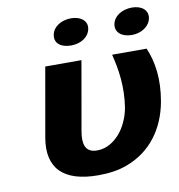

<svg xmlns="http://www.w3.org/2000/svg" viewBox="-82 -802 830 888"><g transform="rotate(-10 333.0 -358.5)"><path d="M309 10C361 10 407 3 446 -12C558 -54 630 -148 653 -276C671 -378 659 -461 630 -528H468C487 -453 499 -371 484 -276C476 -231 456 -188 430 -158C406 -131 371 -104 323 -104C264 -104 258 -151 267 -203L324 -528H154L97 -204C73 -65 144 10 309 10ZM289 -603C335 -603 373 -627 380 -665C387 -702 355 -727 310 -727C264 -727 225 -703 218 -665C211 -626 242 -603 289 -603ZM574 -602C619 -602 658 -627 665 -665C672 -702 641 -727 596 -727C550 -727 510 -703 503 -665C496 -627 528 -602 574 -602Z"/></g></svg>

Font: Asimov
Style: XWidIt
Weight: 500
Designer: Google
Version: Version 2.000980; 2014